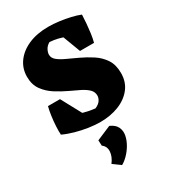

<svg xmlns="http://www.w3.org/2000/svg" viewBox="-240 -801 1102 1246"><g transform="rotate(-30 311.0 -177.5)"><path d="M315 19Q275 19 228 12Q181 5 134.5 -8Q88 -21 50 -39L101 -177Q133 -145 170.5 -123Q208 -101 249 -89.5Q290 -78 331 -74Q360 -87 371.5 -105Q383 -123 383 -140Q383 -168 363 -187.5Q343 -207 310.5 -223.5Q278 -240 238 -258Q193 -279 149.5 -306.5Q106 -334 77 -374Q48 -414 48 -473Q48 -535 83 -583Q118 -631 181 -658.5Q244 -686 329 -686Q367 -686 409.5 -680.5Q452 -675 491 -666Q530 -657 559 -645L503 -495Q457 -545 403 -568.5Q349 -592 287 -596Q264 -583 253.5 -563Q243 -543 243 -526Q243 -501 266 -482.5Q289 -464 325.5 -447.5Q362 -431 404 -411Q449 -390 491.5 -362.5Q534 -335 561.5 -294Q589 -253 589 -190Q589 -123 551.5 -76Q514 -29 452 -5Q390 19 315 19ZM276 -28 51 -39Q49 -62 51 -100Q53 -138 58.5 -177Q64 -216 71 -241H161ZM430 -447 358 -638 559 -645Q558 -614 555 -579.5Q552 -545 547.5 -511Q543 -477 535 -447ZM296 331 240 290Q269 252 271.5 214.5Q274 177 245 156L243 115L351 69Q390 86 403 114Q416 142 410 174Q404 206 386 237.5Q368 269 343.5 294Q319 319 296 331Z"/></g></svg>

Font: Eczar ExtraBold
Style: Regular
Weight: 800
Designer: Vaibhav Singh
Foundry: Rosetta Type Foundry
Version: Version 2.000